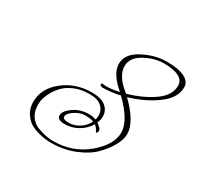

<svg xmlns="http://www.w3.org/2000/svg" viewBox="-142 -791 999 976"><g transform="rotate(30 357.0 -303.0)"><path d="M400 -178Q380 -185 350 -185Q320 -185 290 -165Q260 -145 260 -127.5Q260 -110 293.5 -110Q327 -110 356.5 -129Q386 -148 400 -178ZM683 -551Q683 -582 652.5 -598Q622 -614 565.5 -614Q509 -614 453 -583Q397 -552 397 -501.5Q397 -451 456 -399Q463 -393 474 -384Q559 -408 621 -451Q683 -494 683 -551ZM443 -376Q366 -440 366 -498Q366 -556 435 -592.5Q504 -629 572.5 -629Q641 -629 677.5 -611Q714 -593 714 -559Q714 -498 647.5 -448.5Q581 -399 487 -371Q582 -279 582 -208Q582 -179 562 -141.5Q542 -104 505.5 -66.5Q469 -29 405.5 -3Q342 23 267 23Q233 23 198 14Q163 5 141.5 -8.5Q120 -22 103 -49Q86 -76 86 -113Q86 -192 156.5 -247.5Q227 -303 321 -303Q376 -303 403 -281Q430 -259 430 -224Q430 -204 421 -185L444 -165Q449 -158 449 -151Q449 -144 446 -140Q443 -136 441 -136L436 -143Q429 -160 414 -170Q395 -137 359 -115.5Q323 -94 279.5 -94Q236 -94 236 -120Q236 -146 274.5 -173Q313 -200 364 -200Q386 -200 405 -193Q409 -204 409 -217Q409 -249 385.5 -269.5Q362 -290 316.5 -290Q271 -290 235.5 -276.5Q200 -263 178 -243Q156 -223 141 -198Q114 -154 114 -113.5Q114 -73 133 -45.5Q152 -18 182 -8Q232 10 271 10Q387 10 469.5 -59.5Q552 -129 552 -199.5Q552 -270 456 -363Q402 -351 356 -351Q339 -352 339 -362V-365Q340 -368 344 -368L368 -366Q400 -366 443 -376Z"/></g></svg>

Font: Miss Fajardose
Style: Regular
Weight: 400
Version: Version 1.000